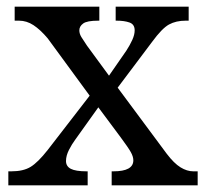

<svg xmlns="http://www.w3.org/2000/svg" viewBox="-20 -556 618 576"><path d="M5 0V-42H14Q50 -42 72 -55.5Q94 -69 123 -106L249 -269L123 -441Q101 -467 80.5 -480.5Q60 -494 37 -494H24V-536H278V-494H275Q241 -494 229.5 -485.5Q218 -477 218 -465Q218 -455 224 -445Q230 -435 241 -419L307 -329L359 -404Q370 -421 377 -436.5Q384 -452 384 -465Q384 -483 368.5 -488.5Q353 -494 330 -494H327V-536H546V-494H537Q508 -494 487 -482.5Q466 -471 436 -430L333 -293L480 -95Q502 -66 521.5 -54Q541 -42 560 -42H573V0H315V-42H320Q380 -42 380 -75Q380 -86 372.5 -99.5Q365 -113 342 -144L275 -234L205 -136Q196 -124 187 -106.5Q178 -89 178 -73Q178 -57 192.5 -49.5Q207 -42 240 -42H243V0Z"/></svg>

Font: Noto Serif Makasar
Style: Regular
Weight: 400
Designer: Sérgio Martins
Version: Version 1.001; ttfautohint (v1.8.4.7-5d5b)